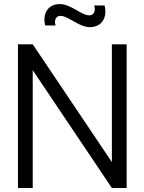

<svg xmlns="http://www.w3.org/2000/svg" viewBox="-20 -942 724 962"><path d="M430.5 -806C490.5 -806 519 -855.5 504 -914.5H452C460.5 -888 450.5 -865 427.5 -865C387.5 -865 336.5 -921.5 279.5 -921.5C221 -921.5 191.5 -874 206.5 -814.5H258.5C251 -837.5 257.5 -862.5 283.5 -862.5C323 -862.5 374 -806 430.5 -806ZM70 0H144V-590.5L540.5 0H614.5V-720H540.5V-130L144 -720H70Z"/></svg>

Font: Hauora
Style: Regular
Weight: 400
Designer: Mikhail Sharanda
Foundry: WCYS & Co.
Version: Version 1.010